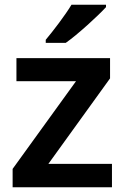

<svg xmlns="http://www.w3.org/2000/svg" viewBox="-20 -786 524 806"><path d="M425 -756V-766H280C253 -721 203 -656 172 -619V-606H256C306 -641 391 -719 425 -756ZM450 0V-98H183L442 -457V-542H49V-445H299L33 -77V0Z"/></svg>

Font: Noto Sans Khmer UI SemiBold
Style: Regular
Weight: 600
Designer: Danh Hong and the Monotype Design Team
Foundry: Monotype Imaging Inc.
Version: Version 2.002